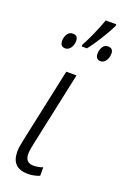

<svg xmlns="http://www.w3.org/2000/svg" viewBox="-161 -890 629 953"><g transform="rotate(20 153.0 -414.0)"><path d="M119 10Q151 10 181 -2V-47Q157 -38 131 -38Q88 -38 88 -86Q88 -97 90.5 -110Q93 -123 96 -139L180 -532H126L42 -140Q38 -121 35.5 -105.5Q33 -90 33 -77Q33 10 119 10ZM155 -676H183Q206 -705 235 -751.5Q264 -798 278 -828L279 -838H223Q212 -806 192 -760.5Q172 -715 155 -685ZM268 -639Q284 -639 295 -655Q306 -671 306 -692Q306 -721 279 -721Q260 -721 250.5 -705Q241 -689 241 -670Q241 -639 268 -639ZM81 -639Q98 -639 109 -655Q120 -671 120 -692Q120 -721 93 -721Q74 -721 64 -705Q54 -689 54 -670Q54 -639 81 -639Z"/></g></svg>

Font: Noto Sans Display SemiCondensed Light
Style: Italic
Weight: 300
Width: 4
Italic angle: -12°
Designer: Monotype Design Team
Foundry: Monotype Imaging Inc.
Version: Version 1.900